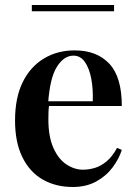

<svg xmlns="http://www.w3.org/2000/svg" viewBox="-20 -732 545 766"><path d="M278 -531Q366 -531 416 -478Q466 -425 466 -309H129L128 -328H350Q352 -377 344 -418.5Q336 -460 318.5 -485Q301 -510 273 -510Q235 -510 207 -465.5Q179 -421 172 -320L176 -314Q174 -301 173.5 -286Q173 -271 173 -256Q173 -187 193 -142Q213 -97 245 -76Q277 -55 311 -55Q334 -55 358 -62Q382 -69 405 -88Q428 -107 447 -142L466 -134Q455 -99 429.5 -64.5Q404 -30 364 -8Q324 14 270 14Q202 14 150 -16Q98 -46 69 -105.5Q40 -165 40 -251Q40 -342 70.5 -404Q101 -466 155 -498.5Q209 -531 278 -531ZM435 -712V-687H107V-712Z"/></svg>

Font: Playfair Display SemiBold
Style: Regular
Weight: 600
Designer: Claus Eggers Sørensen
Foundry: Claus Eggers Sørensen
Version: Version 1.203